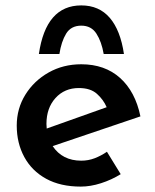

<svg xmlns="http://www.w3.org/2000/svg" viewBox="-20 -680 573 711"><path d="M279 11Q204 11 151 -18Q98 -47 70 -98.5Q42 -150 42 -215Q42 -278 74 -329.5Q106 -381 160 -411.5Q214 -442 281 -442Q368 -442 424.5 -391.5Q481 -341 500 -249L175 -139Q211 -85 281 -85Q307 -85 330.5 -94Q354 -103 376 -118L427 -35Q393 -14 354 -1.5Q315 11 279 11ZM152 -221Q152 -213 153 -204L375 -283Q363 -311 339 -332.5Q315 -354 272 -354Q219 -354 185.5 -317Q152 -280 152 -221ZM281 -660Q347 -660 386.5 -614Q426 -568 439 -480H364Q356 -526 337 -555.5Q318 -585 281 -585Q243 -585 225 -555.5Q207 -526 200 -480H124Q150 -660 281 -660Z"/></svg>

Font: Synthetic SemiBold
Style: Regular
Weight: 600
Designer: Santiago Orozco
Foundry: Typemade
Version: Version 2.000; ttfautohint (v1.8.4.7-5d5b)